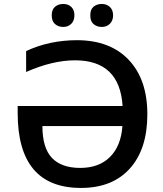

<svg xmlns="http://www.w3.org/2000/svg" viewBox="-20 -925 813 955"><path d="M588.9 -297.9H190.9Q190.9 -190.4 237.8 -140.1Q285.2 -89.8 378.9 -89.8Q472.7 -89.8 527.3 -144.5Q582 -199.2 588.9 -297.9ZM589.8 -397.9Q575.2 -625 353.5 -625Q241.2 -625 109.9 -566.9V-670.9Q225.6 -725.1 363.8 -725.1Q528.3 -724.6 620.6 -627Q712.9 -529.3 712.9 -356.4Q712.9 -183.6 626 -86.9Q539.1 9.8 382.8 9.8Q67.9 9.8 67.9 -362.8V-397.9ZM429.2 -848.6Q428.7 -877.9 445.3 -891.6Q461.9 -905.3 486.3 -905.3Q510.7 -905.3 526.9 -890.1Q542.5 -875 542.5 -848.6Q542.5 -822.3 526.4 -806.6Q510.7 -791 486.3 -791Q461.9 -791 445.3 -805.2Q428.7 -819.3 429.2 -848.6ZM350.1 -848.6Q350.1 -822.3 334.5 -806.6Q318.8 -791 294.4 -791Q270.5 -791 253.9 -805.2Q237.3 -819.3 237.3 -848.6Q237.3 -877.9 253.9 -891.6Q270.5 -905.3 294.9 -905.3Q319.3 -905.3 335 -890.1Q350.6 -875 350.1 -848.6Z"/></svg>

Font: OpenSans-Semibold
Style: Regular
Weight: 600
Foundry: Ascender Corporation
Version: Version 1.10